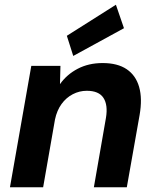

<svg xmlns="http://www.w3.org/2000/svg" viewBox="-20 -790 665 810"><path d="M22 0 112 -512H235L233 -435Q262 -476 308 -500Q354 -524 413 -524Q476 -524 514.5 -498Q553 -472 567 -423Q581 -374 569 -305L515 0H376L427 -293Q436 -347 416.5 -377Q397 -407 346 -407Q315 -407 287 -392.5Q259 -378 239.5 -351Q220 -324 212 -286L162 0ZM289 -554 262 -639 469 -770 503 -671Z"/></svg>

Font: DM Sans 12pt ExtraBold
Style: Italic
Weight: 800
Italic angle: -10°
Version: Version 4.004;gftools[0.9.30]